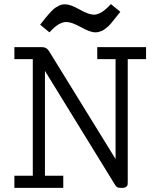

<svg xmlns="http://www.w3.org/2000/svg" viewBox="-20 -912 779 932"><path d="M49.8 0V-59.1H139.2V-625H49.8V-683.1H185.1Q206.1 -683.1 217.8 -664.1L541 -140.1V-625H452.1V-683.1H689V-625H600.1V-32.2Q600.1 -21 599.6 -16.1Q599.1 -11.2 593 -5.6Q586.9 0 574.2 0H567.9Q553.7 0 547.9 -3.9Q542 -7.8 535.2 -20L198.2 -567.9V-59.1H287.1V0ZM174.8 -792Q178.7 -796.9 188.5 -809.3Q198.2 -821.8 202.1 -826.4Q206.1 -831.1 214.6 -841.1Q223.1 -851.1 227.5 -855.5Q231.9 -859.9 239.5 -866.9Q247.1 -874 252.9 -877Q258.8 -879.9 265.9 -884Q272.9 -888.2 280.5 -889.6Q288.1 -891.1 295.9 -891.1Q321.8 -891.1 366 -866Q410.2 -840.8 436 -840.8Q472.2 -840.8 518.1 -892.1L564 -855Q560.1 -850.1 549.1 -835.9Q538.1 -821.8 533.9 -816.9Q529.8 -812 520.5 -800.5Q511.2 -789.1 505.6 -784.4Q500 -779.8 491.5 -772.9Q482.9 -766.1 476.1 -762.9Q469.2 -759.8 460.7 -757.3Q452.1 -754.9 442.9 -754.9Q418 -754.9 373 -780Q328.1 -805.2 301.8 -805.2Q264.6 -805.2 220.2 -754.9Z"/></svg>

Font: CMU Concrete
Style: Roman
Weight: 500
Version: Version 0.7.0